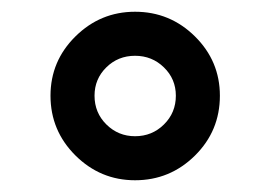

<svg xmlns="http://www.w3.org/2000/svg" viewBox="-20 -726 460 327"><path d="M210 -419Q151 -419 108.5 -461.2Q66 -503.5 66 -563Q66 -622 108.5 -664Q151 -706 210 -706Q269.5 -706 312 -664Q354.5 -622 354.5 -563Q354.5 -503 312 -461Q269.5 -419 210 -419ZM141 -563Q141 -534 161.2 -514Q181.5 -494 210 -494Q239 -494 259.2 -514Q279.5 -534 279.5 -563Q279.5 -591.5 259.2 -611.2Q239 -631 210 -631Q181 -631 161 -611.2Q141 -591.5 141 -563Z"/></svg>

Font: HK Grotesk SemiBold
Style: Regular
Weight: 600
Designer: Alfredo Marco Pradil
Foundry: Hanken Design Co.
Version: Version 3.001;FEAKit 1.0